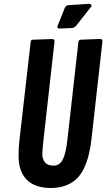

<svg xmlns="http://www.w3.org/2000/svg" viewBox="-20 -962 559 990"><path d="M261.2 -749 205.1 -248.5Q198.2 -190.9 198.2 -166.5Q198.2 -142.1 211.9 -125Q225.6 -107.9 256.3 -107.9Q287.1 -107.9 303.2 -138.7Q319.3 -169.4 327.1 -237.3L384.3 -746.1Q385.7 -756.8 397.5 -757.3L496.1 -761.2Q508.3 -760.7 508.3 -749.5L452.1 -248.5Q435.1 -94.7 373 -38.1Q322.8 7.3 241.9 7.3Q161.1 7.3 118.4 -34.9Q75.7 -77.1 75.7 -159.7Q75.7 -199.2 80.6 -242.2L138.2 -746.1Q139.2 -752.4 141.4 -754.6Q143.6 -756.8 150.4 -757.3L249 -760.7Q261.2 -760.3 261.2 -749ZM452.1 -930.2 372.1 -828.6Q363.3 -818.4 350.1 -817.4L286.1 -814.9Q275.4 -815.9 275.4 -824.7L314.9 -923.3Q319.3 -934.6 335.9 -935.5L439.5 -942.4Q452.1 -941.4 452.1 -930.2Z"/></svg>

Font: Contrail One
Style: Regular
Weight: 400
Designer: Riccardo De Franceschi
Foundry: Sorkin Type Co.
Version: Version 1.003